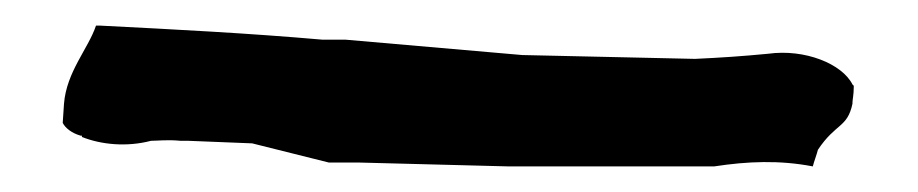

<svg xmlns="http://www.w3.org/2000/svg" viewBox="-20 -90 717 150"><path d="M29 6C31 10 36 14 43 16H44V17C59 23 79 25 98 20C103 20 111 19 121 20H127L177 22L237 37H261L377 40H538C564 36 589 35 615 40C616 36 618 31 619 27C633 6 642 10 646 -9V-10C646 -12 647 -16 647 -22V-23L646 -24C638 -40 609 -52 580 -48C559 -46 544 -45 523 -44L388 -47L250 -59H232C175 -64 117 -67 58 -70H55C49 -52 32 -34 30 -9Z"/></svg>

Font: Vapor
Style: Sbd
Weight: 600
Foundry: Cannot Into Space Fonts
Version: Version 0.179